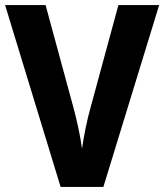

<svg xmlns="http://www.w3.org/2000/svg" viewBox="-20 -734 645 754"><path d="M605 -714H445L336 -313C322 -265 308 -193 302 -150C297 -193 281 -266 268 -313L159 -714H0L218 0H386Z"/></svg>

Font: Noto Sans Georgian SemiCondensed Bold
Style: Regular
Weight: 700
Width: 4
Designer: Monotype Design Team, Akaki Razmadze
Foundry: Google LLC
Version: Version 2.005